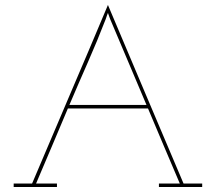

<svg xmlns="http://www.w3.org/2000/svg" viewBox="-20 -752 868 772"><path d="M209 0H35V-14H109Q185 -194 261.5 -372.5Q338 -551 414 -732Q490 -551 566 -372.5Q642 -194 718 -14H793V0H619V-14H703Q671 -89 639 -164.5Q607 -240 575 -316H253Q221 -240 189 -164.5Q157 -89 125 -14H209ZM405 -675Q371 -587 333.5 -502Q296 -417 259 -330H569L423 -675L414 -700Q413 -697 410.5 -691Q408 -685 405 -675Z"/></svg>

Font: Josefin Slab Thin
Style: Regular
Weight: 100
Designer: Santiago Orozco
Foundry: Typemade
Version: Version 2.000